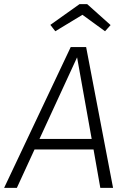

<svg xmlns="http://www.w3.org/2000/svg" viewBox="-41 -914 623 934"><path d="M414 -187H127L41 0H-21L303 -685H378L509 0H447ZM405 -238 334 -635 151 -238ZM204 -793 346 -894H383L497 -792L470 -762L360 -842L228 -762Z"/></svg>

Font: FiraGO Light
Style: Italic
Weight: 300
Italic angle: -8°
Designer: bBox Type GmbH
Foundry: bBox Type GmbH
Version: Version 1.001